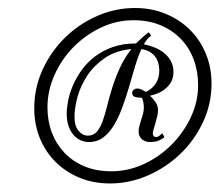

<svg xmlns="http://www.w3.org/2000/svg" viewBox="-20 -666 540 468"><path d="M309.1 -646.5Q349.6 -646.5 383.8 -632.3Q418 -618.2 442.9 -593.5Q467.8 -568.8 481.7 -535.2Q495.6 -501.5 495.6 -462.4Q495.6 -412.1 474.6 -367.7Q453.6 -323.2 418.9 -290.3Q384.3 -257.3 339.8 -238Q295.4 -218.8 248 -218.8Q207.5 -218.8 173.6 -232.9Q139.6 -247.1 115.2 -271.5Q90.8 -295.9 77.1 -329.3Q63.5 -362.8 63.5 -401.9Q63.5 -452.1 84 -496.6Q104.5 -541 138.7 -574.5Q172.9 -607.9 217 -627.2Q261.2 -646.5 309.1 -646.5ZM305.7 -616.7Q263.7 -616.7 225.8 -598.6Q188 -580.6 158.9 -551Q129.9 -521.5 112.8 -483.2Q95.7 -444.8 95.7 -404.3Q95.7 -371.1 106.4 -342.8Q117.2 -314.5 137.2 -293.5Q157.2 -272.5 186 -260.5Q214.8 -248.5 251.5 -248.5Q292.5 -248.5 330.6 -266.1Q368.7 -283.7 397.9 -313Q427.2 -342.3 445.1 -380.1Q462.9 -418 462.9 -458.5Q462.9 -492.2 452.1 -521Q441.4 -549.8 420.9 -571Q400.4 -592.3 371.3 -604.5Q342.3 -616.7 305.7 -616.7ZM380.9 -331.5Q373.5 -325.7 365.5 -322.8Q357.4 -319.8 345.2 -319.8Q341.3 -319.8 336.4 -321Q331.5 -322.3 327.4 -325.4Q323.2 -328.6 320.6 -333.5Q317.9 -338.4 317.9 -345.7Q317.9 -352.1 319.8 -359.4Q321.8 -366.7 324.2 -374Q326.7 -381.3 328.6 -388.9Q330.6 -396.5 330.6 -404.3Q330.6 -411.1 329.3 -417.2Q328.1 -423.3 326.2 -427.7Q317.9 -427.7 310.1 -429.4Q302.2 -431.2 302.2 -439.9Q302.2 -443.8 305.7 -447Q309.1 -450.2 314.5 -450.2Q319.8 -450.2 324.2 -448.2Q328.6 -446.3 335.4 -441.9Q349.6 -448.2 358.9 -461.4Q368.2 -474.6 368.2 -493.2Q368.2 -506.3 364.5 -516.1Q360.8 -525.9 354.5 -532.2Q348.1 -538.6 340.3 -542Q332.5 -545.4 324.7 -546.4Q316.4 -528.3 309.3 -504.4Q302.2 -480.5 294.9 -455.3Q287.6 -430.2 278.8 -406Q270 -381.8 258.8 -362.5Q247.6 -343.3 232.4 -331.5Q217.3 -319.8 196.8 -319.8Q186 -319.8 176.3 -324.2Q166.5 -328.6 158.9 -337.4Q151.4 -346.2 147 -359.1Q142.6 -372.1 142.6 -389.6Q142.6 -403.3 146.2 -421.4Q149.9 -439.5 158 -458.3Q166 -477.1 179.2 -495.4Q192.4 -513.7 211.2 -528.1Q230 -542.5 254.9 -551.3Q279.8 -560.1 311.5 -560.1Q318.4 -566.9 325.9 -573.7Q333.5 -580.6 342.3 -587.4L348.6 -579.1Q343.3 -575.7 338.9 -570.3Q334.5 -564.9 330.6 -558.1Q343.3 -555.7 356.2 -550.5Q369.1 -545.4 379.4 -537.4Q389.6 -529.3 396.2 -517.6Q402.8 -505.9 402.8 -490.2Q402.8 -478 398.2 -468.5Q393.6 -459 385.5 -451.7Q377.4 -444.3 367.2 -439.7Q356.9 -435.1 345.7 -432.6Q353 -425.8 359.1 -417Q365.2 -408.2 365.2 -397Q365.2 -391.1 363.3 -382.6Q361.3 -374 358.9 -366Q356.4 -357.9 354.5 -351.1Q352.5 -344.2 352.5 -341.8Q352.5 -332 360.4 -332Q364.3 -332 367.7 -334.5Q371.1 -336.9 375.5 -341.3ZM194.3 -335.4Q207.5 -335.4 215.8 -344.7Q224.1 -354 230 -370.1Q235.8 -386.2 241 -407.2Q246.1 -428.2 253.4 -451.7Q260.7 -475.1 271.7 -499.5Q282.7 -523.9 300.3 -546.4Q262.7 -543 236.3 -525.1Q210 -507.3 193.4 -482.7Q176.8 -458 169.2 -430.7Q161.6 -403.3 161.6 -381.3Q161.6 -358.9 171.4 -347.2Q181.2 -335.4 194.3 -335.4Z"/></svg>

Font: Parisienne
Style: Regular
Weight: 400
Designer: Astigmatic (AOETI)
Foundry: Astigmatic (AOETI)
Version: Version 1.000